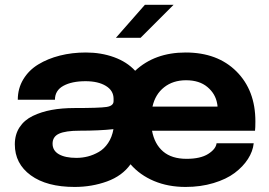

<svg xmlns="http://www.w3.org/2000/svg" viewBox="-20 -757 1107 790"><path d="M457 -601.6 576.2 -737.3H694.3L558.6 -601.6ZM287.1 12.2Q172.4 12.2 106.7 -35.6Q41 -83.5 41 -163.1Q41 -203.6 60.5 -233.4Q80.1 -263.2 115 -280Q149.9 -296.9 192.4 -304.7Q234.9 -312.5 286.6 -312.5Q389.2 -312.5 418.2 -316.9Q447.3 -321.3 447.3 -340.8V-350.6Q447.3 -384.3 415.5 -403.6Q383.8 -422.9 332 -422.9Q275.4 -422.9 240.7 -403.8Q206.1 -384.8 206.1 -346.7H53.2Q53.2 -393.1 75.9 -430.7Q98.6 -468.3 137.5 -491.9Q176.3 -515.6 226.3 -528.3Q276.4 -541 333.5 -541Q396 -541 449.2 -521.7Q502.4 -502.4 536.1 -465.8Q616.7 -541 743.7 -541Q875 -541 952.9 -463.1Q1030.8 -385.3 1030.8 -257.8Q1030.8 -230.5 1029.3 -219.2H605.5Q615.7 -164.1 651.1 -133.8Q686.5 -103.5 747.6 -103.5Q804.7 -103.5 836.4 -123.5Q868.2 -143.6 871.1 -167.5H1023.9Q1020.5 -134.3 1000.2 -102.8Q980 -71.3 945.6 -45.4Q911.1 -19.5 858.4 -3.7Q805.7 12.2 743.7 12.2Q671.9 12.2 613.8 -12.2Q555.7 -36.6 517.1 -81.1Q482.9 -33.2 420.4 -10.5Q357.9 12.2 287.1 12.2ZM607.4 -318.4H875Q875 -324.2 873.5 -330.6Q866.7 -371.1 833.5 -398.9Q800.3 -426.8 745.6 -426.8Q691.9 -426.8 655.3 -397.9Q618.7 -369.1 607.4 -318.4ZM294.4 -107.4Q318.8 -107.4 341.6 -113.3Q364.3 -119.1 386.5 -131.8Q408.7 -144.5 424.8 -168.5Q440.9 -192.4 446.8 -225.6Q389.2 -219.2 307.6 -219.2Q250 -219.2 223.1 -207Q196.3 -194.8 196.3 -166Q196.3 -137.2 222.4 -122.3Q248.5 -107.4 294.4 -107.4Z"/></svg>

Font: Epilogue
Style: Bold
Weight: 700
Designer: Tyler Finck
Foundry: Etcetera Type Co
Version: Version 2.112